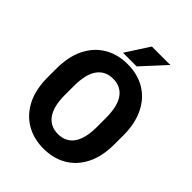

<svg xmlns="http://www.w3.org/2000/svg" viewBox="-252 -1033 1175 1175"><g transform="rotate(45 335.5 -445.5)"><path d="M363.3 -901.4H522.9L383.3 -749.5H265.1ZM624.5 -317.4Q624.5 -212.9 588.1 -139.9Q551.8 -66.9 486.8 -28.6Q421.9 9.8 335.4 9.8Q250.5 9.8 185.1 -28.6Q119.6 -66.9 82.5 -139.9Q45.4 -212.9 45.4 -317.4V-390.6Q45.4 -496.1 82 -569.8Q118.7 -643.6 184.1 -682.1Q249.5 -720.7 335 -720.7Q420.9 -720.7 486.1 -682.1Q551.3 -643.6 587.9 -569.8Q624.5 -496.1 624.5 -390.6ZM473.6 -391.6Q473.6 -495.1 437.7 -544.9Q401.9 -594.7 335 -594.7Q268.6 -594.7 232.4 -544.9Q196.3 -495.1 196.3 -391.6V-317.4Q196.3 -215.8 232.7 -165.8Q269 -115.7 335.4 -115.7Q402.3 -115.7 438 -165.8Q473.6 -215.8 473.6 -317.4Z"/></g></svg>

Font: Robert Sans Black
Style: Regular
Weight: 900
Designer: Christian Robertson (extended by Adam Twardoch)
Foundry: Google
Version: Version 12.135;April 2, 2019;FontCreator 11.5.0.2425 64-bit;